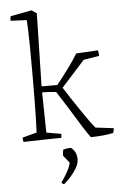

<svg xmlns="http://www.w3.org/2000/svg" viewBox="-63 -756 679 1053"><g transform="rotate(-5 277.0 -229.5)"><path d="M415 9Q398 -13 372.5 -54Q347 -95 315 -147Q283 -199 247 -254Q231 -256 210.5 -257.5Q190 -259 170 -259L174 -37L255 -23Q255 -11 253 -1Q239 -1 211 -0.5Q183 0 150 0.5Q117 1 88.5 2Q60 3 45 3Q43 -3 42.5 -8.5Q42 -14 42 -21L121 -42Q123 -83 124 -134.5Q125 -186 125.5 -236.5Q126 -287 126 -323Q126 -362 126 -408.5Q126 -455 125.5 -502.5Q125 -550 124 -591.5Q123 -633 121 -661L32 -665Q31 -678 35 -690L152 -712L179 -693L170 -292H257Q289 -332 321.5 -376Q354 -420 375 -455L495 -462Q499 -448 499 -431L413 -417L284 -274L291 -264Q304 -243 324.5 -212Q345 -181 367.5 -147.5Q390 -114 410.5 -85.5Q431 -57 445 -41L544 -29Q544 -16 539 -3Q511 3 478 6Q445 9 415 9ZM247 253Q243 253 238 249Q233 245 233 243Q241 232 253.5 212Q266 192 276 171Q286 150 287 138L254 97Q254 92 255.5 80Q257 68 258 64Q265 62 276.5 60Q288 58 301 58Q332 81 332 124Q332 154 305 190.5Q278 227 247 253Z"/></g></svg>

Font: Labrada Light
Style: Regular
Weight: 300
Designer: Mercedes Jáuregui
Foundry: Omnibus-Type Team
Version: Version 1.000; ttfautohint (v1.8.4.7-5d5b)